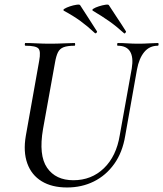

<svg xmlns="http://www.w3.org/2000/svg" viewBox="-20 -815 721 848"><path d="M562 -513Q570 -562 554.5 -587.5Q539 -613 500 -613Q497 -613 497.5 -619Q498 -625 500 -625Q522 -625 544 -623.5Q566 -622 592 -622Q616 -622 638 -623.5Q660 -625 677 -625Q681 -625 680.5 -619Q680 -613 677 -613Q640 -613 617 -585Q594 -557 585 -508L533 -215Q521 -142 484.5 -91Q448 -40 394.5 -13.5Q341 13 276 13Q209 13 164 -14.5Q119 -42 100.5 -93.5Q82 -145 94 -215L153 -546Q161 -589 149.5 -601Q138 -613 93 -613Q89 -613 89.5 -619Q90 -625 92 -625Q115 -625 143 -623.5Q171 -622 200 -622Q233 -622 261 -623.5Q289 -625 309 -625Q312 -625 312 -619Q312 -613 309 -613Q278 -613 261 -606.5Q244 -600 236 -584Q228 -568 223 -539L170 -245Q150 -129 188 -74Q226 -19 304 -19Q384 -19 439 -72Q494 -125 509 -218ZM527 -669Q494 -699 462 -721.5Q430 -744 391 -767Q384 -771 392.5 -776.5Q401 -782 416.5 -787Q432 -792 445.5 -794Q459 -796 461 -792Q480 -762 498 -735.5Q516 -709 536 -677Q538 -675 534 -670Q530 -665 527 -669ZM399 -669Q367 -699 335.5 -722Q304 -745 263 -767Q256 -771 265 -776.5Q274 -782 289 -787Q304 -792 318 -794Q332 -796 334 -792Q353 -762 370.5 -735.5Q388 -709 408 -677Q410 -675 406.5 -670.5Q403 -666 399 -669Z"/></svg>

Font: Cormorant Light Medium
Style: Italic
Weight: 500
Italic angle: -10°
Version: Version 4.000